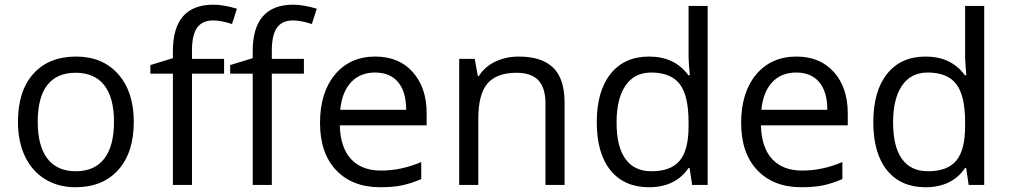

<svg xmlns="http://www.w3.org/2000/svg" viewBox="-20 -785 4284 815"><path d="M547.9 -268.1Q547.9 -137.2 481.9 -63.7Q416 9.8 299.8 9.8Q228 9.8 172.4 -23.9Q116.7 -57.6 86.4 -120.6Q56.2 -183.6 56.2 -268.1Q56.2 -398.9 121.6 -471.9Q187 -544.9 303.2 -544.9Q415.5 -544.9 481.7 -470.2Q547.9 -395.5 547.9 -268.1ZM140.1 -268.1Q140.1 -165.5 181.2 -111.8Q222.2 -58.1 301.8 -58.1Q381.3 -58.1 422.6 -111.6Q463.9 -165 463.9 -268.1Q463.9 -370.1 422.6 -423.1Q381.3 -476.1 300.8 -476.1Q221.2 -476.1 180.7 -423.8Q140.1 -371.6 140.1 -268.1Z M1270 -472.2H1133.8V0H1052.7V-472.2H957V-508.8L1052.7 -538.1V-567.9Q1052.7 -765.1 1225.1 -765.1Q1267.6 -765.1 1324.7 -748L1303.7 -683.1Q1256.8 -698.2 1223.6 -698.2Q1177.7 -698.2 1155.8 -667.7Q1133.8 -637.2 1133.8 -569.8V-535.2H1270ZM931.2 -472.2H794.9V0H713.9V-472.2H618.2V-508.8L713.9 -538.1V-567.9Q713.9 -765.1 886.2 -765.1Q928.7 -765.1 985.8 -748L964.8 -683.1Q918 -698.2 884.8 -698.2Q838.9 -698.2 816.9 -667.7Q794.9 -637.2 794.9 -569.8V-535.2H931.2Z M1594.2 9.8Q1475.6 9.8 1407 -62.5Q1338.4 -134.8 1338.4 -263.2Q1338.4 -392.6 1402.1 -468.8Q1465.8 -544.9 1573.2 -544.9Q1673.8 -544.9 1732.4 -478.8Q1791 -412.6 1791 -304.2V-252.9H1422.4Q1424.8 -158.7 1470 -109.9Q1515.1 -61 1597.2 -61Q1683.6 -61 1768.1 -97.2V-24.9Q1725.1 -6.3 1686.8 1.7Q1648.4 9.8 1594.2 9.8ZM1572.3 -477.1Q1507.8 -477.1 1469.5 -435.1Q1431.2 -393.1 1424.3 -318.8H1704.1Q1704.1 -395.5 1669.9 -436.3Q1635.7 -477.1 1572.3 -477.1Z M2295.4 0V-346.2Q2295.4 -411.6 2265.6 -443.8Q2235.8 -476.1 2172.4 -476.1Q2088.4 -476.1 2049.3 -430.7Q2010.3 -385.3 2010.3 -280.8V0H1929.2V-535.2H1995.1L2008.3 -461.9H2012.2Q2037.1 -501.5 2082 -523.2Q2127 -544.9 2182.1 -544.9Q2278.8 -544.9 2327.6 -498.3Q2376.5 -451.7 2376.5 -349.1V0Z M2907.2 -71.8H2902.8Q2846.7 9.8 2734.9 9.8Q2629.9 9.8 2571.5 -62Q2513.2 -133.8 2513.2 -266.1Q2513.2 -398.4 2571.8 -471.7Q2630.4 -544.9 2734.9 -544.9Q2843.8 -544.9 2901.9 -465.8H2908.2L2904.8 -504.4L2902.8 -542V-759.8H2983.9V0H2918ZM2745.1 -58.1Q2828.1 -58.1 2865.5 -103.3Q2902.8 -148.4 2902.8 -249V-266.1Q2902.8 -379.9 2865 -428.5Q2827.1 -477.1 2744.1 -477.1Q2672.9 -477.1 2635 -421.6Q2597.2 -366.2 2597.2 -265.1Q2597.2 -162.6 2634.8 -110.4Q2672.4 -58.1 2745.1 -58.1Z M3381.8 9.8Q3263.2 9.8 3194.6 -62.5Q3126 -134.8 3126 -263.2Q3126 -392.6 3189.7 -468.8Q3253.4 -544.9 3360.8 -544.9Q3461.4 -544.9 3520 -478.8Q3578.6 -412.6 3578.6 -304.2V-252.9H3210Q3212.4 -158.7 3257.6 -109.9Q3302.7 -61 3384.8 -61Q3471.2 -61 3555.7 -97.2V-24.9Q3512.7 -6.3 3474.4 1.7Q3436 9.8 3381.8 9.8ZM3359.9 -477.1Q3295.4 -477.1 3257.1 -435.1Q3218.8 -393.1 3211.9 -318.8H3491.7Q3491.7 -395.5 3457.5 -436.3Q3423.3 -477.1 3359.9 -477.1Z M4081.1 -71.8H4076.7Q4020.5 9.8 3908.7 9.8Q3803.7 9.8 3745.4 -62Q3687 -133.8 3687 -266.1Q3687 -398.4 3745.6 -471.7Q3804.2 -544.9 3908.7 -544.9Q4017.6 -544.9 4075.7 -465.8H4082L4078.6 -504.4L4076.7 -542V-759.8H4157.7V0H4091.8ZM3918.9 -58.1Q4002 -58.1 4039.3 -103.3Q4076.7 -148.4 4076.7 -249V-266.1Q4076.7 -379.9 4038.8 -428.5Q4001 -477.1 3918 -477.1Q3846.7 -477.1 3808.8 -421.6Q3771 -366.2 3771 -265.1Q3771 -162.6 3808.6 -110.4Q3846.2 -58.1 3918.9 -58.1Z"/></svg>

Font: f0_57812 
Style: Regular
Weight: 400
Foundry: Ascender Corporation
Version: Version 1.10